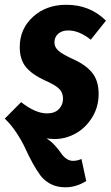

<svg xmlns="http://www.w3.org/2000/svg" viewBox="-44 -568 466 808"><path d="M371.1 -172.9Q371.1 -116.7 342.8 -72.3Q314.5 -27.8 272.7 -5.4Q231 17.1 186 17.1Q168.9 17.1 151.9 14.2Q171.4 26.9 188 45.2Q204.6 63.5 213.1 76.7Q221.7 89.8 234.6 99.4Q247.6 108.9 263.2 108.9Q280.8 108.9 298.8 101.1L318.8 193.8Q276.9 220.2 231 220.2Q195.8 220.2 169.2 206.3Q142.6 192.4 126.2 170.4Q109.9 148.4 93 117.7Q76.2 86.9 62.5 56.6Q48.8 26.4 25.9 -8.5Q2.9 -43.5 -23.9 -68.8L44.9 -138.2Q105 -90.8 153.8 -90.8Q186 -90.8 203.6 -108.6Q221.2 -126.5 221.2 -152.8Q221.2 -178.2 204.6 -194.6Q188 -210.9 144 -230Q89.4 -255.4 64.2 -286.9Q39.1 -318.4 39.1 -370.1Q39.1 -446.3 94.7 -497.1Q150.4 -547.9 234.9 -547.9Q335 -547.9 401.9 -481L337.9 -400.9Q289.1 -439.9 243.2 -439.9Q216.8 -439.9 200.9 -426Q185.1 -412.1 185.1 -389.2Q185.1 -369.1 202.4 -354Q219.7 -338.9 266.1 -317.9Q318.8 -293.9 345 -260.5Q371.1 -227.1 371.1 -172.9Z"/></svg>

Font: Fira Sans Compressed
Style: Bold Italic
Weight: 700
Width: 3
Italic angle: -8°
Designer: Carrois Corporate & Edenspiekermann AG
Foundry: Carrois Corporate GbR & Edenspiekermann AG
Version: Version 4.203;PS 004.203;hotconv 1.0.88;makeotf.lib2.5.64775